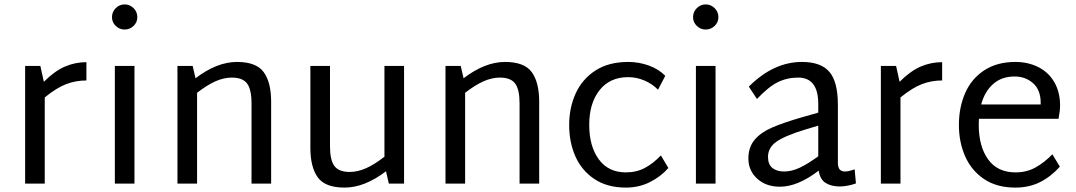

<svg xmlns="http://www.w3.org/2000/svg" viewBox="-20 -833 4879 871"><path d="M372 -468Q324 -468 280.5 -451.5Q237 -435 183 -391V0H94V-534H163L179 -462Q228 -511 274.5 -531Q321 -551 372 -551Z M488 -755Q488 -779 505 -796Q522 -813 545 -813Q569 -813 586 -796Q603 -779 603 -755Q603 -732 586 -715.5Q569 -699 545 -699Q522 -699 505 -715.5Q488 -732 488 -755ZM501 -534H590V0H501Z M1210 -372V0H1121V-364Q1121 -427 1101 -454Q1081 -481 1032 -481Q995 -481 957 -464Q919 -447 874 -412V0H785V-534H854L867 -478Q964 -552 1055 -552Q1143 -552 1176.5 -505.5Q1210 -459 1210 -372Z M1813 -534V0H1744L1731 -56Q1634 18 1543 18Q1455 18 1421.5 -28.5Q1388 -75 1388 -162V-534H1477V-170Q1477 -107 1497 -80Q1517 -53 1566 -53Q1603 -53 1641 -70Q1679 -87 1724 -122V-534Z M2426 -372V0H2337V-364Q2337 -427 2317 -454Q2297 -481 2248 -481Q2211 -481 2173 -464Q2135 -447 2090 -412V0H2001V-534H2070L2083 -478Q2180 -552 2271 -552Q2359 -552 2392.5 -505.5Q2426 -459 2426 -372Z M2562 -266Q2562 -344 2591.5 -409Q2621 -474 2681 -513Q2741 -552 2830 -552Q2879 -552 2924 -535.5Q2969 -519 2998 -489L2965 -426Q2940 -452 2904 -467.5Q2868 -483 2830 -483Q2746 -483 2699.5 -423.5Q2653 -364 2653 -267Q2653 -169 2696.5 -110Q2740 -51 2819 -51Q2868 -51 2906 -71.5Q2944 -92 2978 -128L3012 -71Q2978 -32 2928.5 -7Q2879 18 2819 18Q2735 18 2677 -20.5Q2619 -59 2590.5 -123Q2562 -187 2562 -266Z M3124 -755Q3124 -779 3141 -796Q3158 -813 3181 -813Q3205 -813 3222 -796Q3239 -779 3239 -755Q3239 -732 3222 -715.5Q3205 -699 3181 -699Q3158 -699 3141 -715.5Q3124 -732 3124 -755ZM3137 -534H3226V0H3137Z M3863 -1Q3827 12 3791 13Q3751 13 3725.5 -3Q3700 -19 3694 -59Q3599 14 3518 14Q3455 14 3415 -22.5Q3375 -59 3375 -114Q3375 -165 3403 -198.5Q3431 -232 3481.5 -254Q3532 -276 3618 -301L3692 -322V-361Q3692 -481 3601 -481Q3551 -481 3509 -460.5Q3467 -440 3414 -384L3377 -440Q3489 -552 3618 -552Q3704 -552 3742.5 -507Q3781 -462 3781 -357V-96Q3781 -74 3789 -64.5Q3797 -55 3814 -55Q3829 -55 3857 -65ZM3537 -55Q3571 -55 3607.5 -72Q3644 -89 3692 -124V-263L3635 -246Q3540 -217 3502 -190Q3464 -163 3464 -121Q3464 -87 3484 -71Q3504 -55 3537 -55Z M4254 -468Q4206 -468 4162.5 -451.5Q4119 -435 4065 -391V0H3976V-534H4045L4061 -462Q4110 -511 4156.5 -531Q4203 -551 4254 -551Z M4754 -133 4788 -77Q4748 -32 4698.5 -7Q4649 18 4586 18Q4502 18 4444.5 -20.5Q4387 -59 4358.5 -123.5Q4330 -188 4330 -266Q4330 -346 4358.5 -411Q4387 -476 4445 -514Q4503 -552 4586 -552Q4644 -552 4690.5 -528.5Q4737 -505 4763 -460Q4789 -415 4789 -354Q4789 -331 4782 -294H4421Q4420 -285 4420 -268Q4420 -169 4462.5 -110Q4505 -51 4587 -51Q4637 -51 4677 -73Q4717 -95 4754 -133ZM4431 -359H4701V-367Q4701 -425 4666.5 -455.5Q4632 -486 4583 -486Q4524 -486 4485.5 -452Q4447 -418 4431 -359Z"/></svg>

Font: Martel Sans
Style: Regular
Weight: 400
Designer: Dan Reynolds and Mathieu Réguer
Foundry: Dan Reynolds and Mathieu Réguer
Version: Version 1.002; ttfautohint (v1.1) -l 5 -r 5 -G 72 -x 0 -D la